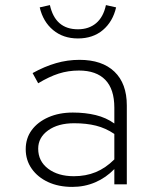

<svg xmlns="http://www.w3.org/2000/svg" viewBox="-20 -724 640 754"><path d="M264 10Q210 10 169 -9Q128 -28 104.5 -61.5Q81 -95 81 -138Q81 -181 104.5 -213Q128 -245 170 -263.5Q212 -282 266 -282Q315 -282 356 -272Q397 -262 429 -239V-301Q429 -374 393.5 -410.5Q358 -447 290 -447Q248 -447 210.5 -435Q173 -423 130 -397L108 -437Q155 -463 200 -476Q245 -489 292 -489Q381 -489 429.5 -442.5Q478 -396 478 -310V0H429V-60Q396 -26 354 -8Q312 10 264 10ZM130 -140Q130 -91 169 -61.5Q208 -32 270 -32Q317 -32 356 -48Q395 -64 429 -98V-198Q395 -221 357 -230.5Q319 -240 271 -240Q208 -240 169 -212Q130 -184 130 -140ZM286 -573Q228 -573 188.5 -606Q149 -639 136 -695L176 -704Q197 -609 286 -609Q329 -609 357.5 -633Q386 -657 396 -704L436 -695Q423 -639 384 -606Q345 -573 286 -573Z"/></svg>

Font: Red Hat Mono VF Light
Style: Regular
Weight: 300
Monospace: yes
Designer: Pentagram, MCKL
Foundry: Pentagram, MCKL
Version: Version 1.023